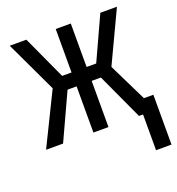

<svg xmlns="http://www.w3.org/2000/svg" viewBox="-131 -642 862 934"><g transform="rotate(-20 300.0 -175.5)"><path d="M518 185V0L505 -73H598V185ZM16 0 170 -314 157 -252 23 -536H109L228 -277V-269L104 0ZM497 0 373 -269V-277L492 -536H578L444 -252L431 -314L585 0ZM261 0V-536H339V0ZM206 -239V-311H395V-239Z"/></g></svg>

Font: Noto Sans Mono
Style: Regular
Weight: 400
Designer: Monotype Design Team
Foundry: Monotype Imaging Inc.
Version: Version 2.014